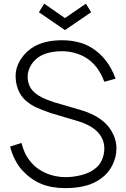

<svg xmlns="http://www.w3.org/2000/svg" viewBox="-20 -978 668 1014"><path d="M213.5 -958.5 323 -882.5 433.5 -958.5 461.5 -913.5 323 -819 185.5 -913.5ZM531 -546Q498.5 -634 432.5 -674Q407 -689.5 374.2 -698.5Q341.5 -707.5 309.5 -707.5Q239.5 -707.5 193.5 -682.5Q178.5 -674 166 -662Q153.5 -650 144.8 -635.8Q136 -621.5 131 -605.5Q126 -589.5 126 -573Q126 -550.5 133.8 -530Q141.5 -509.5 157.5 -494Q188.5 -462.5 267.5 -437.5L403 -398Q489.5 -373 537.5 -326Q563.5 -300.5 579.2 -266Q595 -231.5 595 -195Q595 -148.5 573 -104.5Q551.5 -62 512.5 -34.5Q446 15.5 324 15.5Q252 15.5 197.2 -7.2Q142.5 -30 97 -79Q74 -104.5 57.8 -137.8Q41.5 -171 33.5 -204L93.5 -223Q97.5 -207.5 102.2 -194Q107 -180.5 112.5 -168.5Q123.5 -145 147 -117.5Q162 -100 181.8 -86.2Q201.5 -72.5 224.5 -62.8Q247.5 -53 273.2 -47.8Q299 -42.5 326 -42.5Q367 -42.5 408.5 -53Q450.5 -63.5 477 -83.5Q504 -102 517.5 -131.8Q531 -161.5 531 -193.5Q531 -244.5 494 -282.5Q458.5 -318.5 387.5 -339.5L251 -380Q227 -388 207.5 -395.8Q188 -403.5 172 -410.5Q141 -424.5 113.5 -449Q88 -473 75.2 -506.5Q62.5 -540 62.5 -576Q62.5 -624 91 -667Q120 -710.5 164.5 -734.5Q222.5 -765.5 308.5 -765.5Q351 -765.5 391.2 -755.8Q431.5 -746 463.5 -726Q550.5 -672.5 590.5 -562.5Z"/></svg>

Font: Russisch Sans Light
Style: Regular
Weight: 300
Designer: Michael Sharanda (font) & Cristiano Sobral (main changes)
Foundry: Michael Sharanda
Version: Version 2.00;September 8, 2020;FontCreator 13.0.0.2681 64-bi